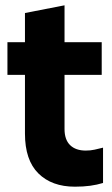

<svg xmlns="http://www.w3.org/2000/svg" viewBox="-20 -689 422 723"><path d="M262 14Q175 14 124.5 -36Q74 -86 74 -186V-640L223 -669V-203Q223 -163 244 -142.5Q265 -122 303 -122Q321 -122 336.5 -125.5Q352 -129 368 -133V0Q345 7 319.5 10.5Q294 14 262 14ZM8 -407V-530H363V-407Z"/></svg>

Font: Radio Canada Big
Style: Bold
Weight: 700
Designer: Étienne Aubert Bonn
Foundry: Coppers and Brasses
Version: Version 1.001